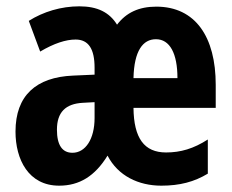

<svg xmlns="http://www.w3.org/2000/svg" viewBox="-20 -577 735 607"><path d="M474 -556C419 -556 379 -537 350 -499C326 -538 288 -557 231 -557C173 -557 117 -540 71 -511L107 -414C151 -440 188 -452 219 -452C260 -452 279 -422 279 -363V-341L211 -338C94 -333 29 -275 29 -161C29 -73 70 10 167 10C231 10 280 -20 320 -85C353 -21 418 10 490 10C548 10 594 -2 637 -28V-136C592 -107 551 -95 505 -95C436 -95 403 -140 402 -236H662V-309C662 -460 598 -556 474 -556ZM473 -453C517 -453 541 -408 541 -330H402C404 -417 432 -453 473 -453ZM242 -252 279 -254V-204C279 -137 250 -94 209 -94C177 -94 160 -118 160 -167C160 -222 187 -249 242 -252Z"/></svg>

Font: Noto Sans Arabic UI XCn
Style: Bold
Weight: 700
Width: 2
Designer: Monotype Design Team, Nadine Chahine and Nizar Qandah
Foundry: Monotype Imaging Inc.
Version: Version 2.010